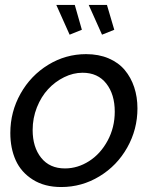

<svg xmlns="http://www.w3.org/2000/svg" viewBox="-20 -751 618 781"><path d="M209 -731H284.2L313 -629.9L263.2 -609.9ZM340.8 -731H415L444.8 -629.9L395 -609.9ZM22 -210Q22 -295.9 63.5 -369.9Q105 -443.8 176 -487.3Q247.1 -530.8 330.1 -530.8Q381.3 -530.8 421.6 -513.7Q461.9 -496.6 487.3 -466.3Q512.7 -436 525.9 -396.2Q539.1 -356.4 539.1 -310.1Q539.1 -224.6 497.6 -150.9Q456.1 -77.1 384.5 -33.7Q313 9.8 229 9.8Q161.1 9.8 113.5 -20.3Q65.9 -50.3 43.9 -99.1Q22 -147.9 22 -210ZM446.8 -296.9Q446.8 -367.2 412.4 -411.1Q377.9 -455.1 315.9 -455.1Q277.8 -455.1 241 -437Q204.1 -418.9 175.8 -388.4Q147.5 -357.9 130.1 -314.2Q112.8 -270.5 112.8 -222.2Q112.8 -152.3 147.5 -109.1Q182.1 -65.9 244.1 -65.9Q295.9 -65.9 342.3 -95.5Q388.7 -125 417.7 -178.7Q446.8 -232.4 446.8 -296.9Z"/></svg>

Font: Rawline Medium
Style: Italic
Weight: 500
Italic angle: -12°
Designer: Matt McInerney, Pablo Impallari, Rodrigo Fuenzalida
Foundry: Matt McInerney, Pablo Impallari, Rodrigo Fuenzalida
Version: Version 4.020;PS 004.020;hotconv 1.0.88;makeotf.lib2.5.64775